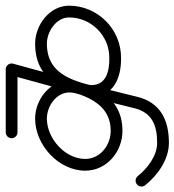

<svg xmlns="http://www.w3.org/2000/svg" viewBox="-10 -614 623 686"><g transform="rotate(-90 302.0 -270.5)"><path d="M172.7 -520C247.7 -520 322.7 -520 397.7 -520C409.3 -520 418.7 -529.4 418.7 -541C418.7 -552.6 409.3 -562 397.7 -562C322.7 -562 247.7 -562 172.7 -562C161.1 -562 151.7 -552.6 151.7 -541C151.7 -529.4 161.1 -520 172.7 -520ZM377.4 -546.5C364.7 -500.2 352.1 -453.9 339.4 -407.5C339.4 -407.5 339.4 -407.6 339.4 -407.6C339.4 -407.6 339.4 -407.7 339.4 -407.7C314 -317.1 296.2 -186.9 177.7 -187C177.7 -187 177.7 -187 177.7 -187C177.7 -187 177.7 -187 177.7 -187C126.7 -187 77.7 -224.3 77.7 -278C77.7 -350.4 151 -415 221.7 -415C265.8 -415 315.2 -382 315.2 -334C315.2 -308.1 299.5 -282.9 299.5 -256C299.5 -176.2 369.2 -148.9 438 -150C438 -150 437.9 -150 437.7 -150C437.6 -150 437.4 -150 437.4 -150C540.6 -148.8 625.2 -233.1 625.2 -336C625.2 -405.7 555.3 -457 489.7 -457C348.7 -457 317.9 -340.4 290.3 -229.1C280 -187.4 269.6 -145.7 259.3 -104.1C259.3 -104.1 259.3 -104 259.3 -103.9C259.2 -103.9 259.2 -103.8 259.2 -103.8C244 -38.8 197.4 -21 134.7 -21C89.1 -21 43.7 -55.8 16.4 -90.1C9.2 -99.1 -4 -100.7 -13.1 -93.4C-22.1 -86.2 -23.7 -73 -16.4 -63.9C19.1 -19.3 75.8 21 134.7 21C217 21 280.3 -9.6 300.1 -94.2C300.1 -94.2 300.1 -94.1 300.1 -94.1C300.1 -94 300 -93.9 300 -93.9C310.4 -135.6 320.7 -177.3 331 -218.9C353.5 -309.5 372.9 -415 489.7 -415C531.9 -415 583.2 -382.1 583.2 -336C583.2 -256.3 517.8 -191.1 437.9 -192C437.9 -192 437.8 -192 437.6 -192C437.5 -192 437.3 -192 437.3 -192C393.1 -191.3 341.5 -202.1 341.5 -256C341.5 -282.2 357.2 -307.3 357.2 -334C357.2 -405.3 289.2 -457 221.7 -457C127.8 -457 35.7 -373.6 35.7 -278C35.7 -201.1 103.5 -145 177.7 -145C177.7 -145 177.7 -145 177.7 -145C177.7 -145 177.6 -145 177.6 -145C322.8 -144.9 348.5 -284.3 379.9 -396.3C379.9 -396.3 379.9 -396.4 379.9 -396.4C379.9 -396.4 379.9 -396.5 379.9 -396.5C392.6 -442.8 405.3 -489.1 417.9 -535.5C421 -546.6 414.4 -558.2 403.2 -561.3C392 -564.3 380.5 -557.7 377.4 -546.5Z"/></g></svg>

Font: FRB American Cursive Guidelines Arrows Medium
Style: Italic
Weight: 500
Italic angle: -25°
Version: Version 2.0;Modular Font Editor K font №1